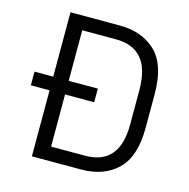

<svg xmlns="http://www.w3.org/2000/svg" viewBox="-102 -789 874 889"><g transform="rotate(15 334.5 -345.0)"><path d="M538.1 -627Q602.5 -564.5 602.5 -425.8V-263.7Q602.5 -127 538.1 -63.5Q472.7 0 364.3 0H127.9V-316.4H38.1V-381.8H127.9V-690.4H364.3Q472.7 -690.4 538.1 -627ZM529.3 -422.9Q529.3 -527.3 486.3 -576.2Q444.3 -624 365.2 -624H202.1V-381.8H341.8V-316.4H202.1V-66.4H365.2Q529.3 -66.4 529.3 -259.8Z"/></g></svg>

Font: Dinish
Style: Regular
Weight: 400
Designer: Bert Driehuis
Foundry: Playbeing
Version: Version 3.006; git-39231f3c-release